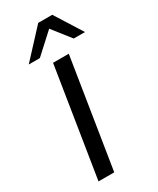

<svg xmlns="http://www.w3.org/2000/svg" viewBox="-235 -1010 887 1079"><g transform="rotate(-30 209.0 -470.5)"><path d="M64 0 176 -705H278L166 0ZM53 -765 216 -941H307L418 -765H345L253 -882L125 -765Z"/></g></svg>

Font: Nunito Sans 10pt SemiExpanded Medium
Style: Italic
Weight: 500
Width: 6
Italic angle: -9°
Designer: Vernon Adams
Foundry: Vernon Adams
Version: Version 3.101;gftools[0.9.27]